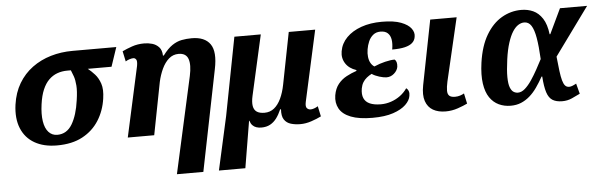

<svg xmlns="http://www.w3.org/2000/svg" viewBox="-49 -719 3542 1129"><g transform="rotate(-5 1721.5 -154.5)"><path d="M267 10Q189 10 135 -21Q81 -52 57 -110.5Q33 -169 44 -250Q54 -321 86 -374.5Q118 -428 167 -464Q216 -500 277 -518Q338 -536 406 -536H664L626 -423H486Q506 -407 526 -385Q546 -363 557.5 -329Q569 -295 561 -241Q551 -170 515 -113Q479 -56 417.5 -23Q356 10 267 10ZM274 -52Q330 -52 361.5 -104.5Q393 -157 405 -245Q413 -298 410.5 -331Q408 -364 400.5 -385.5Q393 -407 386 -423H365Q333 -423 305.5 -413Q278 -403 256 -381.5Q234 -360 219 -325Q204 -290 197 -239Q189 -181 195.5 -139Q202 -97 222.5 -74.5Q243 -52 274 -52Z M954 240 1080 -329Q1094 -394 1081.5 -429Q1069 -464 1025 -464Q992 -464 967.5 -442.5Q943 -421 926.5 -385.5Q910 -350 901 -309L841 0H685L776 -415Q781 -443 774.5 -452.5Q768 -462 758 -462Q749 -462 736 -458Q723 -454 712 -447L699 -508Q724 -520 757 -531.5Q790 -543 829 -543Q853 -543 876 -536.5Q899 -530 915.5 -512.5Q932 -495 933 -462H938Q967 -501 994.5 -519.5Q1022 -538 1050.5 -543.5Q1079 -549 1110 -549Q1187 -549 1219 -503Q1251 -457 1230 -356L1110 240Z M1202 240 1272 -75 1361 -536H1517L1437 -180Q1429 -144 1433 -120.5Q1437 -97 1453.5 -86Q1470 -75 1499 -75Q1532 -75 1556 -94.5Q1580 -114 1596.5 -149Q1613 -184 1622 -230L1682 -536H1838L1746 -118Q1740 -90 1749 -80.5Q1758 -71 1771 -71Q1780 -71 1791.5 -75Q1803 -79 1814 -86L1827 -25Q1801 -12 1768 -1Q1735 10 1703 10Q1673 10 1647.5 2.5Q1622 -5 1608 -26Q1594 -47 1597 -87H1592Q1579 -57 1563 -35.5Q1547 -14 1525 -2Q1503 10 1473 10Q1457 10 1443.5 5.5Q1430 1 1420.5 -9Q1411 -19 1406 -36H1404L1358 240Z M2129 10Q2050 10 2001.5 -9Q1953 -28 1934 -62.5Q1915 -97 1922 -141Q1929 -181 1949.5 -206.5Q1970 -232 1999 -247.5Q2028 -263 2058 -273L2059 -278Q2016 -292 1995.5 -324Q1975 -356 1982 -396Q1990 -442 2023.5 -476Q2057 -510 2110.5 -529Q2164 -548 2232 -548Q2303 -548 2345 -532Q2387 -516 2404.5 -492Q2422 -468 2417 -443Q2414 -422 2398.5 -408Q2383 -394 2354 -387Q2325 -380 2279 -380Q2285 -414 2281 -438.5Q2277 -463 2262 -477Q2247 -491 2219 -491Q2193 -491 2175.5 -476.5Q2158 -462 2148.5 -440Q2139 -418 2135 -394Q2131 -370 2133.5 -349Q2136 -328 2144.5 -313Q2153 -298 2166 -290Q2198 -304 2231.5 -312Q2265 -320 2288 -320Q2295 -315 2298.5 -304Q2302 -293 2300 -276Q2296 -254 2276.5 -237Q2257 -220 2232 -220Q2216 -220 2189.5 -228Q2163 -236 2146 -248Q2130 -240 2116.5 -229Q2103 -218 2094 -203.5Q2085 -189 2081 -168Q2075 -133 2085 -110Q2095 -87 2120.5 -76Q2146 -65 2185 -65Q2216 -65 2245.5 -75Q2275 -85 2299.5 -103Q2324 -121 2341 -146Q2351 -139 2355 -127Q2359 -115 2356 -100Q2352 -73 2326 -48Q2300 -23 2251.5 -6.5Q2203 10 2129 10Z M2561 10Q2517 10 2486.5 -7.5Q2456 -25 2443.5 -61.5Q2431 -98 2442 -155L2517 -536H2673L2586 -164Q2579 -132 2579 -111Q2579 -90 2589.5 -80.5Q2600 -71 2623 -71Q2639 -71 2653 -75.5Q2667 -80 2677 -86L2690 -25Q2668 -14 2633 -2Q2598 10 2561 10Z M2945 10Q2907 10 2875 -5Q2843 -20 2821.5 -51.5Q2800 -83 2792.5 -134Q2785 -185 2795 -257Q2809 -355 2847 -419Q2885 -483 2939 -514.5Q2993 -546 3055 -546Q3093 -546 3125 -531.5Q3157 -517 3179.5 -482.5Q3202 -448 3209 -389H3213L3283 -536H3443L3238 -254Q3243 -204 3247.5 -169Q3252 -134 3258 -112.5Q3264 -91 3273 -81Q3282 -71 3297 -71Q3305 -71 3314.5 -74.5Q3324 -78 3339 -86L3355 -25Q3333 -14 3306.5 -2Q3280 10 3249 10Q3214 10 3192 -3.5Q3170 -17 3159 -51Q3148 -85 3144 -145H3140Q3121 -111 3101 -82.5Q3081 -54 3057.5 -33.5Q3034 -13 3006.5 -1.5Q2979 10 2945 10ZM2994 -63Q3015 -63 3035.5 -81Q3056 -99 3075.5 -128Q3095 -157 3112.5 -189Q3130 -221 3144 -248Q3140 -325 3131.5 -374Q3123 -423 3107.5 -447Q3092 -471 3066 -471Q3048 -471 3030.5 -460Q3013 -449 2997.5 -425Q2982 -401 2969 -361Q2956 -321 2948 -264Q2939 -199 2939.5 -159Q2940 -119 2948 -98.5Q2956 -78 2968 -70.5Q2980 -63 2994 -63Z"/></g></svg>

Font: Noto Serif
Style: Italic
Weight: 400
Italic angle: -12°
Designer: Monotype Design Team
Foundry: Monotype Imaging Inc.
Version: Version 2.013